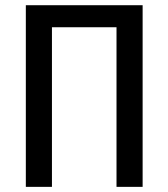

<svg xmlns="http://www.w3.org/2000/svg" viewBox="-20 -727 655 747"><path d="M433.3 0V-621H182.1V0H80.5V-706.7H534.9V0Z"/></svg>

Font: Fira Code Retina
Style: Regular
Weight: 450
Monospace: yes
Designer: Carrois Corporate, Edenspiekermann AG, Nikita Prokopov
Foundry: Carrois Corporate, Edenspiekermann AG, Nikita Prokopov
Version: Version 6.002